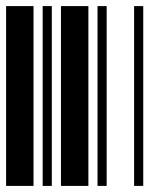

<svg xmlns="http://www.w3.org/2000/svg" viewBox="-20 -610 520 630"><path d="M0 0V-590H90V0ZM120 0V-590H150V0ZM180 0V-590H270V0ZM300 0V-590H330V0ZM420 0V-590H450V0Z"/></svg>

Font: Libre Barcode 39 Extended
Style: Regular
Weight: 400
Version: Version 1.005; ttfautohint (v1.8.3)